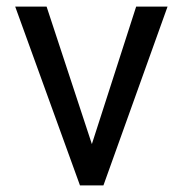

<svg xmlns="http://www.w3.org/2000/svg" viewBox="-20 -561 553 581"><path d="M258 -125 392 -541H487L293 0H222L26 -541H121Z"/></svg>

Font: lipipragatuchhi
Style: Regular
Weight: 400
Designer: Abhinash Majhi
Version: Version 1.000